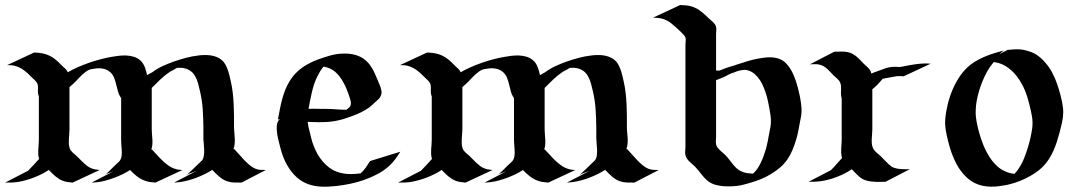

<svg xmlns="http://www.w3.org/2000/svg" viewBox="-45 -708 4217 747"><path d="M87.9 -503.7Q105.7 -503.2 120.1 -500.4Q134.5 -497.6 147.1 -491.6Q159.7 -485.6 171.1 -476.3Q182.6 -467 194.6 -454.1Q197.5 -450.9 200.8 -448.1Q204.1 -445.3 207.3 -442.4Q210.4 -439.5 213.1 -436.2Q215.8 -432.9 217.5 -429L218.5 -426.8Q237.5 -437.7 258.4 -446.9Q279.3 -456.1 300.9 -463.6Q322.5 -471.2 344.1 -476.9Q365.7 -482.7 386.2 -486.3Q399.7 -488.8 415 -490.7Q430.4 -492.7 445.8 -492.1Q461.2 -491.5 475.3 -487.2Q489.5 -482.9 501 -472.9Q507.3 -467.3 511.5 -460.6Q515.6 -453.9 518.6 -446.5Q521.5 -439.2 523.4 -431.4Q525.4 -423.6 527.3 -415.5Q532.2 -418.5 537.2 -421.4Q542.2 -424.3 547.6 -427Q566.7 -441.2 587.5 -450.8Q608.4 -460.4 630.6 -468.3Q654.3 -476.6 678.1 -482.9Q701.9 -489.3 727.1 -492.2Q738.3 -493.7 750.2 -493.9Q762.2 -494.1 773.8 -492.6Q785.4 -491 796.3 -486.9Q807.1 -482.9 816.4 -475.6Q825 -469 830.8 -458.9Q836.7 -448.7 840.8 -437.1Q845 -425.5 847.8 -413.8Q850.6 -402.1 852.8 -392.1Q857.9 -370.1 860.5 -347.7Q863 -325.2 864.1 -302.7Q865.2 -280.3 865.4 -257.6Q865.5 -234.9 865.5 -212.4Q865.5 -202.6 866.7 -191.8Q867.9 -180.9 868.4 -169.8Q868.9 -158.7 868 -147.9Q867.2 -137.2 863 -127.9L865.5 -128.9Q874.3 -120.1 884.3 -108.4Q894.3 -96.7 905.2 -85.3Q916 -74 927.5 -64.6Q939 -55.2 950.4 -51Q959.7 -47.6 969.6 -47.1Q979.5 -46.6 989.3 -46.6L894.5 2.4Q880.4 2.4 865.7 2.1Q851.1 1.7 837.4 -3.2Q821.8 -8.8 807.9 -20.9Q793.9 -33 781 -47.1Q780.5 -46.9 780.2 -46.6Q779.8 -46.4 779.3 -46.1Q766.1 -37.8 751 -30.4Q735.8 -22.9 719.8 -16.8Q703.9 -10.7 687.6 -6.3Q671.4 -2 656.2 0.2Q655 0.5 651.7 0.7Q648.4 1 644.5 1.3Q640.6 1.7 637.1 2.1Q633.5 2.4 632.1 2.4L719.7 -43Q719 -43 718 -42.5Q711.4 -39.8 705 -37.5Q698.5 -35.2 691.9 -32.7Q688.2 -30.5 684.2 -28.7Q680.2 -26.9 676.3 -24.9Q675.3 -24.4 676 -24.8Q676.8 -25.1 678 -25.9Q679.2 -26.6 680.8 -27.5Q682.4 -28.3 683.3 -28.8Q683.8 -29.1 684 -29.3Q684.1 -29.5 684.6 -30Q683.6 -29.5 683.3 -29.5Q682.1 -29.1 683 -29.5Q683.8 -30 685.5 -30.8Q696 -40 705.7 -49.8Q715.3 -59.6 725.6 -69.3Q729.5 -73.2 733.6 -76.8Q737.8 -80.3 741.5 -84.5Q746.8 -91.8 748.3 -103Q749.8 -114.3 749.4 -126.3Q749 -138.4 747.7 -150.4Q746.3 -162.4 746.3 -171.1V-211.4Q746.1 -246.8 743.8 -281.6Q741.5 -316.4 733.6 -350.8Q730.2 -366.2 726 -382.2Q721.7 -398.2 713.9 -412.1Q705.6 -426.8 691.9 -434.8Q678.2 -442.9 661.4 -444.1Q658 -444.3 652.6 -444.3Q647.2 -444.3 643.1 -443.8Q636.7 -439.7 630 -436Q623.3 -432.4 616.5 -429Q596.4 -415.5 579.3 -399.3Q562.3 -383.1 545.4 -366V-202.9Q545.4 -194.3 546.4 -184.4Q547.4 -174.6 548 -164.3Q548.6 -154.1 547.7 -144.2Q546.9 -134.3 543.2 -126L545.4 -127Q555.9 -116.5 566.3 -104.7Q576.7 -93 587.9 -82.4Q599.1 -71.8 611.6 -63.1Q624 -54.4 638.9 -50.3Q643.3 -49.1 646.1 -48.5Q648.9 -47.9 651.6 -47.6Q654.3 -47.4 657.3 -47.1Q660.4 -46.9 664.8 -46.6L559.6 2.4Q547.9 1.7 536.5 -0.1Q525.1 -2 514.2 -6.6Q498.5 -13.2 485.6 -23.8Q472.7 -34.4 460.9 -46.6Q448.2 -38.1 432.5 -30.4Q416.7 -22.7 400 -16.5Q383.3 -10.3 366.8 -5.7Q350.3 -1.2 336.2 0.5Q330.3 1.5 323.9 1.7Q317.4 2 311.5 2.4L396.2 -41.3Q387 -37.6 381.8 -35.8Q376.7 -33.9 374.1 -33.2Q371.6 -32.5 370.6 -32.2Q369.6 -32 368.5 -31.4Q367.4 -30.8 365.1 -29.1Q362.8 -27.3 357.4 -23.9Q359.4 -25.1 361.1 -26.4Q362.8 -27.6 364 -28.6Q364.7 -29.1 366.9 -30.9Q369.1 -32.7 371.6 -34.9Q374 -37.1 376.2 -39.1Q378.4 -41 379.2 -41.5Q385.5 -47.6 391.6 -54Q397.7 -60.3 404.1 -66.4Q408.4 -70.3 412.2 -73.6Q416 -76.9 419.1 -80.3Q422.1 -83.7 424.2 -88Q426.3 -92.3 427.5 -98.4Q429 -106.2 429 -114.1Q429 -122.1 428.3 -130Q427.7 -137.9 427 -145.9Q426.3 -153.8 426.3 -161.6V-326.2Q418 -337.9 414.2 -351.7Q410.4 -365.5 407.1 -379.3Q403.8 -393.1 398.9 -405.6Q394 -418.2 383.3 -427.7Q375.2 -434.8 364.9 -438.4Q354.5 -441.9 344 -442.4Q341.8 -442.4 337.6 -442.3Q333.5 -442.1 330.8 -442.1Q327.6 -441.7 324 -441Q320.3 -440.4 316.8 -439.9Q313.2 -439.5 310.2 -438.8Q307.1 -438.2 305.7 -438Q297.6 -435.1 290 -429.7Q282.5 -424.3 275.5 -418Q268.6 -411.6 262.2 -404.8Q255.9 -397.9 250 -391.8Q243.9 -385.7 237.8 -380.1Q231.7 -374.5 225.3 -369.1V-204.8Q225.3 -195.6 224.4 -186.2Q223.4 -176.8 222.9 -167.5Q222.4 -158.2 222.9 -148.9Q223.4 -139.6 226.3 -130.9Q228 -126 231 -122.1Q233.9 -118.2 237.5 -114.6Q241.2 -111.1 245.2 -107.9Q249.3 -104.7 252.7 -101.6Q259.5 -95 266.4 -87.9Q273.2 -80.8 280.3 -74.1Q287.4 -67.4 295.2 -61.6Q303 -55.9 312.3 -52.5Q319.8 -49.6 327.4 -48.5Q335 -47.4 342.8 -46.6L237.5 2.4Q227.8 1.7 218.1 0.2Q208.5 -1.2 199.2 -4.6Q190.9 -7.8 183.6 -12.6Q176.3 -17.3 169.7 -22.8Q163.1 -28.3 157 -34.5Q150.9 -40.8 144.8 -46.9Q132.3 -38.3 117.9 -31.1Q103.5 -23.9 88.4 -17.9Q73.2 -12 57.7 -7.6Q42.2 -3.2 28.1 -0.7Q14.9 1.7 1.6 2.1Q-11.7 2.4 -24.9 2.4L64.2 -43.7Q75.4 -54.7 85.8 -66.4Q96.2 -78.1 107.2 -89.6Q104.2 -98.6 103.8 -107.8Q103.3 -116.9 103.9 -126.3Q104.5 -135.7 105.3 -145Q106.2 -154.3 106.2 -163.6V-332.3Q102.8 -341.6 102.5 -350.8Q102.3 -354.7 102.5 -359Q102.8 -363.3 102.8 -367.6Q102.8 -371.8 102.2 -376Q101.6 -380.1 99.9 -383.8Q97.9 -387.7 95.1 -391Q92.3 -394.3 89.2 -397.2Q86.2 -400.1 83 -403Q79.8 -405.8 76.9 -408.9Q63 -423.8 46.8 -435.7Q30.5 -447.5 10.5 -452.4Q3.7 -454.3 -3.4 -454.3Q-10.5 -454.3 -17.3 -454.6ZM106.7 -48.1Q108.4 -48.3 110 -48.7Q111.6 -49.1 110.4 -48.8ZM355.5 -22.7 357.4 -23.9Q356.9 -23.4 356.4 -23.3Q356 -23.2 355.5 -22.7ZM354.7 -22.2 355.5 -22.7Q355 -22.2 354.7 -22.2Z M1031.7 -203.6Q1031 -216.1 1033.3 -226.9Q1035.6 -237.8 1044.2 -245.4L1036.1 -242.7Q1039.8 -261.7 1043.5 -281.1Q1047.1 -300.5 1052.1 -319.6Q1057.1 -338.6 1064.2 -356.8Q1071.3 -375 1081.5 -391.8Q1095 -413.8 1112.3 -429.7Q1129.6 -445.6 1150 -457.2Q1170.4 -468.8 1193 -476.9Q1215.6 -485.1 1239.5 -491.9Q1250.7 -495.1 1263.1 -497.1Q1275.4 -499 1287.8 -499.5Q1300.3 -500 1312.6 -498.9Q1325 -497.8 1336.4 -494.6Q1356.7 -489 1370.7 -478.6Q1384.8 -468.3 1394.9 -454.3Q1405 -440.4 1412.5 -424Q1419.9 -407.5 1427 -389.9Q1429.2 -384.5 1431.8 -378.5Q1434.3 -372.6 1436.3 -366.3Q1438.2 -360.1 1439.2 -353.8Q1440.2 -347.4 1438.7 -341.6Q1436 -330.6 1428.3 -322.9Q1420.7 -315.2 1412.4 -308.3Q1406.7 -303.5 1401 -298Q1395.3 -292.5 1389.2 -288.3Q1376 -279.3 1361.5 -272Q1346.9 -264.6 1332 -259Q1327.6 -257.3 1320.9 -255Q1314.2 -252.7 1306.9 -250.1Q1299.6 -247.6 1292.2 -245.2Q1284.9 -242.9 1278.8 -241.5Q1251.7 -234.6 1224.5 -233.3Q1197.3 -231.9 1169.4 -233.2L1151.9 -233.9Q1153.1 -223.9 1155.2 -214.2Q1157.2 -204.6 1159.9 -195.3Q1162.6 -185.3 1164.7 -175.5Q1166.7 -165.8 1169.9 -156Q1175 -139.9 1182.5 -123.8Q1189.9 -107.7 1200.1 -93.3Q1210.2 -78.9 1222.9 -66.8Q1235.6 -54.7 1251 -46.4Q1263.4 -39.8 1276.6 -36.3Q1289.8 -32.7 1303.3 -31.5Q1316.9 -30.3 1330.7 -31Q1344.5 -31.7 1358.2 -33.7Q1369.6 -43.9 1378.3 -56.3Q1387 -68.6 1395 -81.5Q1424.6 -90.8 1453.7 -99.7Q1482.9 -108.6 1512.5 -117.7Q1502.7 -102.1 1492.2 -87.9Q1481.7 -73.7 1467.8 -61.3Q1448 -43.7 1423.5 -30.6Q1398.9 -17.6 1372.2 -8.2Q1345.5 1.2 1317.9 7Q1290.3 12.7 1264.4 15.6Q1248.5 17.3 1232.1 18.2Q1215.6 19 1199.3 17.8Q1183.1 16.6 1167.4 12.7Q1151.6 8.8 1137 1Q1122.3 -6.8 1110.5 -17.3Q1098.6 -27.8 1088.9 -40.3Q1079.1 -52.7 1071.4 -66.8Q1063.7 -80.8 1057.6 -95.7Q1054.2 -104.2 1051.5 -112.9Q1048.8 -121.6 1046.4 -130.4Q1041.5 -148.4 1037.2 -166.9Q1033 -185.3 1031.7 -203.6ZM1188.5 -408.2Q1181.4 -393.8 1176.5 -378.4Q1171.6 -363 1168 -347.4Q1164.3 -331.8 1161.3 -315.9Q1158.2 -300 1155.3 -284.4Q1168.9 -285.2 1182.3 -284.8Q1195.6 -284.4 1208.5 -284.4Q1218 -284.4 1227.4 -284.3Q1236.8 -284.2 1246.3 -283.7Q1260.7 -283 1274.9 -281.9Q1289.1 -280.8 1303.5 -281.2L1314.5 -291L1316.9 -294.2Q1318.1 -296.1 1318.6 -297.1Q1319.1 -298.1 1319.6 -300.3Q1320.8 -306.2 1319.8 -312.4Q1318.8 -318.6 1316.9 -324.2Q1311.3 -341.8 1304.4 -359.1Q1297.6 -376.5 1288.3 -392.1Q1282.2 -402.6 1274.8 -412.1Q1267.3 -421.6 1258.3 -429.1Q1249.3 -436.5 1238.5 -441.5Q1227.8 -446.5 1215.1 -448.5Q1214.1 -448.5 1213.6 -448.7L1211.4 -446Q1204.3 -437 1198.9 -427.9Q1193.4 -418.7 1188.5 -408.2ZM1320.1 -297.6Q1319.6 -296.9 1319.1 -296.3Q1318.6 -295.7 1318.1 -294.9Q1319.1 -296.1 1319.8 -297.2Q1320.6 -298.3 1320.1 -297.6ZM1233.9 -467Q1233.6 -467 1233.4 -466.8Q1233.6 -466.8 1233.6 -466.9Q1233.6 -467 1233.9 -467Z M1616.5 -503.7Q1634.3 -503.2 1648.7 -500.4Q1663.1 -497.6 1675.7 -491.6Q1688.2 -485.6 1699.7 -476.3Q1711.2 -467 1723.1 -454.1Q1726.1 -450.9 1729.4 -448.1Q1732.7 -445.3 1735.8 -442.4Q1739 -439.5 1741.7 -436.2Q1744.4 -432.9 1746.1 -429L1747.1 -426.8Q1766.1 -437.7 1787 -446.9Q1807.9 -456.1 1829.5 -463.6Q1851.1 -471.2 1872.7 -476.9Q1894.3 -482.7 1914.8 -486.3Q1928.2 -488.8 1943.6 -490.7Q1959 -492.7 1974.4 -492.1Q1989.7 -491.5 2003.9 -487.2Q2018.1 -482.9 2029.5 -472.9Q2035.9 -467.3 2040 -460.6Q2044.2 -453.9 2047.1 -446.5Q2050 -439.2 2052 -431.4Q2054 -423.6 2055.9 -415.5Q2060.8 -418.5 2065.8 -421.4Q2070.8 -424.3 2076.2 -427Q2095.2 -441.2 2116.1 -450.8Q2137 -460.4 2159.2 -468.3Q2182.9 -476.6 2206.7 -482.9Q2230.5 -489.3 2255.6 -492.2Q2266.8 -493.7 2278.8 -493.9Q2290.8 -494.1 2302.4 -492.6Q2314 -491 2324.8 -486.9Q2335.7 -482.9 2345 -475.6Q2353.5 -469 2359.4 -458.9Q2365.2 -448.7 2369.4 -437.1Q2373.5 -425.5 2376.3 -413.8Q2379.2 -402.1 2381.3 -392.1Q2386.5 -370.1 2389 -347.7Q2391.6 -325.2 2392.7 -302.7Q2393.8 -280.3 2393.9 -257.6Q2394 -234.9 2394 -212.4Q2394 -202.6 2395.3 -191.8Q2396.5 -180.9 2397 -169.8Q2397.5 -158.7 2396.6 -147.9Q2395.8 -137.2 2391.6 -127.9L2394 -128.9Q2402.8 -120.1 2412.8 -108.4Q2422.9 -96.7 2433.7 -85.3Q2444.6 -74 2456.1 -64.6Q2467.5 -55.2 2479 -51Q2488.3 -47.6 2498.2 -47.1Q2508.1 -46.6 2517.8 -46.6L2423.1 2.4Q2408.9 2.4 2394.3 2.1Q2379.6 1.7 2366 -3.2Q2350.3 -8.8 2336.4 -20.9Q2322.5 -33 2309.6 -47.1Q2309.1 -46.9 2308.7 -46.6Q2308.3 -46.4 2307.9 -46.1Q2294.7 -37.8 2279.5 -30.4Q2264.4 -22.9 2248.4 -16.8Q2232.4 -10.7 2216.2 -6.3Q2200 -2 2184.8 0.2Q2183.6 0.5 2180.3 0.7Q2177 1 2173.1 1.3Q2169.2 1.7 2165.6 2.1Q2162.1 2.4 2160.6 2.4L2248.3 -43Q2247.6 -43 2246.6 -42.5Q2240 -39.8 2233.5 -37.5Q2227.1 -35.2 2220.5 -32.7Q2216.8 -30.5 2212.8 -28.7Q2208.7 -26.9 2204.8 -24.9Q2203.9 -24.4 2204.6 -24.8Q2205.3 -25.1 2206.5 -25.9Q2207.8 -26.6 2209.4 -27.5Q2210.9 -28.3 2211.9 -28.8Q2212.4 -29.1 2212.5 -29.3Q2212.6 -29.5 2213.1 -30Q2212.2 -29.5 2211.9 -29.5Q2210.7 -29.1 2211.5 -29.5Q2212.4 -30 2214.1 -30.8Q2224.6 -40 2234.3 -49.8Q2243.9 -59.6 2254.2 -69.3Q2258.1 -73.2 2262.2 -76.8Q2266.4 -80.3 2270 -84.5Q2275.4 -91.8 2276.9 -103Q2278.3 -114.3 2278 -126.3Q2277.6 -138.4 2276.2 -150.4Q2274.9 -162.4 2274.9 -171.1V-211.4Q2274.7 -246.8 2272.3 -281.6Q2270 -316.4 2262.2 -350.8Q2258.8 -366.2 2254.5 -382.2Q2250.2 -398.2 2242.4 -412.1Q2234.1 -426.8 2220.5 -434.8Q2206.8 -442.9 2189.9 -444.1Q2186.5 -444.3 2181.2 -444.3Q2175.8 -444.3 2171.6 -443.8Q2165.3 -439.7 2158.6 -436Q2151.9 -432.4 2145 -429Q2125 -415.5 2107.9 -399.3Q2090.8 -383.1 2074 -366V-202.9Q2074 -194.3 2075 -184.4Q2075.9 -174.6 2076.5 -164.3Q2077.1 -154.1 2076.3 -144.2Q2075.4 -134.3 2071.8 -126L2074 -127Q2084.5 -116.5 2094.8 -104.7Q2105.2 -93 2116.5 -82.4Q2127.7 -71.8 2140.1 -63.1Q2152.6 -54.4 2167.5 -50.3Q2171.9 -49.1 2174.7 -48.5Q2177.5 -47.9 2180.2 -47.6Q2182.9 -47.4 2185.9 -47.1Q2189 -46.9 2193.4 -46.6L2088.1 2.4Q2076.4 1.7 2065.1 -0.1Q2053.7 -2 2042.7 -6.6Q2027.1 -13.2 2014.2 -23.8Q2001.2 -34.4 1989.5 -46.6Q1976.8 -38.1 1961.1 -30.4Q1945.3 -22.7 1928.6 -16.5Q1911.9 -10.3 1895.4 -5.7Q1878.9 -1.2 1864.7 0.5Q1858.9 1.5 1852.4 1.7Q1845.9 2 1840.1 2.4L1924.8 -41.3Q1915.5 -37.6 1910.4 -35.8Q1905.3 -33.9 1902.7 -33.2Q1900.1 -32.5 1899.2 -32.2Q1898.2 -32 1897.1 -31.4Q1896 -30.8 1893.7 -29.1Q1891.4 -27.3 1886 -23.9Q1887.9 -25.1 1889.6 -26.4Q1891.4 -27.6 1892.6 -28.6Q1893.3 -29.1 1895.5 -30.9Q1897.7 -32.7 1900.1 -34.9Q1902.6 -37.1 1904.8 -39.1Q1907 -41 1907.7 -41.5Q1914.1 -47.6 1920.2 -54Q1926.3 -60.3 1932.6 -66.4Q1937 -70.3 1940.8 -73.6Q1944.6 -76.9 1947.6 -80.3Q1950.7 -83.7 1952.8 -88Q1954.8 -92.3 1956.1 -98.4Q1957.5 -106.2 1957.5 -114.1Q1957.5 -122.1 1956.9 -130Q1956.3 -137.9 1955.6 -145.9Q1954.8 -153.8 1954.8 -161.6V-326.2Q1946.5 -337.9 1942.7 -351.7Q1939 -365.5 1935.7 -379.3Q1932.4 -393.1 1927.5 -405.6Q1922.6 -418.2 1911.9 -427.7Q1903.8 -434.8 1893.4 -438.4Q1883.1 -441.9 1872.6 -442.4Q1870.4 -442.4 1866.2 -442.3Q1862.1 -442.1 1859.4 -442.1Q1856.2 -441.7 1852.5 -441Q1848.9 -440.4 1845.3 -439.9Q1841.8 -439.5 1838.7 -438.8Q1835.7 -438.2 1834.2 -438Q1826.2 -435.1 1818.6 -429.7Q1811 -424.3 1804.1 -418Q1797.1 -411.6 1790.8 -404.8Q1784.4 -397.9 1778.6 -391.8Q1772.5 -385.7 1766.4 -380.1Q1760.3 -374.5 1753.9 -369.1V-204.8Q1753.9 -195.6 1752.9 -186.2Q1752 -176.8 1751.5 -167.5Q1751 -158.2 1751.5 -148.9Q1752 -139.6 1754.9 -130.9Q1756.6 -126 1759.5 -122.1Q1762.5 -118.2 1766.1 -114.6Q1769.8 -111.1 1773.8 -107.9Q1777.8 -104.7 1781.2 -101.6Q1788.1 -95 1794.9 -87.9Q1801.8 -80.8 1808.8 -74.1Q1815.9 -67.4 1823.7 -61.6Q1831.5 -55.9 1840.8 -52.5Q1848.4 -49.6 1856 -48.5Q1863.5 -47.4 1871.3 -46.6L1766.1 2.4Q1756.3 1.7 1746.7 0.2Q1737.1 -1.2 1727.8 -4.6Q1719.5 -7.8 1712.2 -12.6Q1704.8 -17.3 1698.2 -22.8Q1691.7 -28.3 1685.5 -34.5Q1679.4 -40.8 1673.3 -46.9Q1660.9 -38.3 1646.5 -31.1Q1632.1 -23.9 1616.9 -17.9Q1601.8 -12 1586.3 -7.6Q1570.8 -3.2 1556.6 -0.7Q1543.5 1.7 1530.2 2.1Q1516.8 2.4 1503.7 2.4L1592.8 -43.7Q1604 -54.7 1614.4 -66.4Q1624.8 -78.1 1635.7 -89.6Q1632.8 -98.6 1632.3 -107.8Q1631.8 -116.9 1632.4 -126.3Q1633.1 -135.7 1633.9 -145Q1634.8 -154.3 1634.8 -163.6V-332.3Q1631.3 -341.6 1631.1 -350.8Q1630.9 -354.7 1631.1 -359Q1631.3 -363.3 1631.3 -367.6Q1631.3 -371.8 1630.7 -376Q1630.1 -380.1 1628.4 -383.8Q1626.5 -387.7 1623.7 -391Q1620.8 -394.3 1617.8 -397.2Q1614.7 -400.1 1611.6 -403Q1608.4 -405.8 1605.5 -408.9Q1591.6 -423.8 1575.3 -435.7Q1559.1 -447.5 1539.1 -452.4Q1532.2 -454.3 1525.1 -454.3Q1518.1 -454.3 1511.2 -454.6ZM1635.3 -48.1Q1637 -48.3 1638.5 -48.7Q1640.1 -49.1 1638.9 -48.8ZM1884 -22.7 1886 -23.9Q1885.5 -23.4 1885 -23.3Q1884.5 -23.2 1884 -22.7ZM1883.3 -22.2 1884 -22.7Q1883.5 -22.2 1883.3 -22.2Z M2601.3 -688.5Q2613.8 -688 2625.9 -686.9Q2637.9 -685.8 2649.7 -681.6Q2659.4 -678.2 2668.1 -673.1Q2676.8 -668 2684.6 -661.9Q2692.4 -655.8 2699.8 -648.8Q2707.3 -641.8 2714.4 -635Q2717.8 -631.8 2721.6 -628.7Q2725.3 -625.5 2728.9 -622.1Q2732.4 -618.7 2735.4 -614.9Q2738.3 -611.1 2740 -606.4Q2742.7 -599.1 2741.8 -590.9Q2741 -582.8 2741 -575V-433.6Q2744.4 -433.6 2747.6 -433.5Q2750.7 -433.3 2754.2 -433.3Q2763.4 -437.3 2772.8 -440.7Q2782.2 -444.1 2791.7 -447.5Q2795.2 -448.7 2799.2 -449.7Q2803.2 -450.7 2807.4 -451.9L2822.5 -457Q2844.2 -464.4 2866 -470.8Q2887.7 -477.3 2910.4 -481Q2920.2 -482.7 2930.3 -483.9Q2940.4 -485.1 2950.6 -485.1Q2960.7 -485.1 2970.5 -483.4Q2980.2 -481.7 2989.7 -477.8Q3002.2 -472.4 3011.8 -463Q3021.5 -453.6 3028.9 -442Q3036.4 -430.4 3041.9 -417.6Q3047.4 -404.8 3051.5 -392.8Q3055.7 -380.6 3059.7 -365.1Q3063.7 -349.6 3066.9 -333.5Q3070.1 -317.4 3071.9 -302Q3073.7 -286.6 3073.5 -274.4Q3073.2 -263.4 3071.2 -252.9Q3069.1 -242.4 3067.1 -231.9Q3064 -215.1 3060.8 -198.4Q3057.6 -181.6 3052.7 -165.3Q3046.6 -144.5 3038 -123.9Q3029.3 -103.3 3016.8 -85.4Q3005.1 -69.1 2990.5 -56.6Q2975.8 -44.2 2959 -33.7Q2939.2 -21 2917.8 -12.1Q2896.5 -3.2 2873.8 3.2Q2864.5 5.9 2855.5 8.4Q2846.4 11 2837.2 12.9Q2821.3 16.1 2803.6 16.8Q2785.9 17.6 2769.8 16.4Q2753.7 15.1 2738.5 11Q2723.4 6.8 2710.2 -2.9Q2702.9 -8.5 2696.5 -15.4Q2690.2 -22.2 2684.3 -29.5Q2678.5 -36.9 2672.7 -44.2Q2667 -51.5 2660.6 -58.1Q2655.5 -63.5 2649.7 -68.4Q2643.8 -73.2 2638.3 -78.5Q2632.8 -83.7 2628.5 -89.7Q2624.3 -95.7 2622.1 -103.3Q2619.9 -111.3 2620.8 -119.8Q2621.8 -128.2 2621.8 -136.2V-533.7Q2621.8 -537.4 2622.2 -541.1Q2622.6 -544.9 2622.8 -548.7Q2623 -552.5 2622.8 -556.3Q2622.6 -560.1 2621.3 -563.5Q2620.1 -566.7 2615.1 -572.3Q2610.1 -577.9 2604.1 -583.7Q2598.1 -589.6 2592.4 -594.7Q2586.7 -599.9 2583.7 -602.5Q2575.2 -610.4 2566.2 -617.6Q2557.1 -624.8 2546.6 -629.6Q2534.2 -635.7 2521.9 -637.3Q2509.5 -638.9 2496.1 -639.4ZM2795.2 -420.7Q2782 -413.1 2768.6 -407.1Q2755.1 -401.1 2741 -396.2V-177.5Q2741 -172.4 2740.5 -167Q2740 -161.6 2740 -156.2Q2740 -150.9 2741.1 -145.9Q2742.2 -140.9 2745.1 -136.2Q2748.3 -131.3 2752.4 -127.1Q2756.6 -122.8 2761 -119Q2765.4 -115.2 2769.9 -111.3Q2774.4 -107.4 2778.3 -103.3Q2785.4 -95.9 2791.9 -87.3Q2798.3 -78.6 2805.2 -70.2Q2812 -61.8 2819.7 -54.4Q2827.4 -47.1 2836.7 -42.5Q2848.4 -36.6 2860.1 -34.8Q2871.8 -33 2884.5 -32.2Q2893.8 -40.3 2901.4 -51.3Q2908.9 -62.3 2914.9 -74.7Q2920.9 -87.2 2925.5 -99.9Q2930.2 -112.5 2933.6 -124Q2938.5 -140.6 2941.7 -157.2Q2944.8 -173.8 2948 -190.7Q2950 -201.2 2952 -211.8Q2954.1 -222.4 2954.3 -233.2Q2954.6 -247.6 2952.5 -261.4Q2950.4 -275.1 2947.8 -289.1Q2945.3 -302 2942.7 -314.6Q2940.2 -327.1 2936.3 -339.6Q2932.1 -353.5 2926.1 -368.4Q2920.2 -383.3 2911.5 -396.5Q2902.8 -409.7 2891.4 -419.8Q2879.9 -429.9 2864.7 -434.3Q2857.9 -436.5 2850.8 -436.3Q2843.8 -436 2836.7 -434.6Q2829.6 -433.1 2822.6 -430.7Q2815.7 -428.2 2809.6 -425.8Q2808.3 -425.3 2807.4 -424.9Q2806.4 -424.6 2805.2 -424.3Q2802.5 -423.1 2800.2 -422.4Q2797.9 -421.6 2795.2 -420.7ZM2796.4 -448Q2795.9 -447.5 2797.1 -448Q2798.3 -448.5 2798.8 -448.7Q2799.1 -448.7 2799.2 -448.9Q2799.3 -449 2799.6 -449ZM2760.3 -410.6Q2759 -410.2 2760.7 -410.8Q2762.5 -411.4 2764.4 -411.9ZM2821.3 -455.6Q2820.8 -455.6 2818.8 -455.1Z M3200.9 -506.8Q3213.6 -506.8 3226.7 -507.3Q3239.7 -507.8 3252.2 -505.4Q3262.7 -503.4 3271.4 -498.8Q3280 -494.1 3287.6 -487.8Q3295.2 -481.4 3302 -474.1Q3308.8 -466.8 3315.9 -459.7Q3319.3 -456.3 3323.2 -453Q3327.1 -449.7 3330.8 -446.2Q3334.5 -442.6 3337.5 -438.7Q3340.6 -434.8 3342.5 -430.2Q3343.3 -428.2 3343.9 -426Q3344.5 -423.8 3345 -421.9Q3358.2 -427.5 3372.1 -432.1Q3386 -436.8 3401.9 -442.9Q3413.6 -447 3427.6 -447.8Q3441.7 -448.5 3454.1 -447.3Q3455.1 -447.3 3456.4 -447.4Q3457.8 -447.5 3459.2 -447.8Q3461.2 -448.2 3463.3 -448.5Q3465.3 -448.7 3466.6 -449.2L3498 -455.1Q3517.8 -458.5 3536.9 -460.3Q3555.9 -462.2 3575.9 -460.2L3470.7 -411.1Q3463.9 -411.6 3457.4 -411.9Q3450.9 -412.1 3444.3 -411.6Q3430.4 -409.7 3416.7 -406.7Q3403.1 -403.8 3389.2 -401.6Q3383.5 -395.3 3378.3 -389Q3373 -382.8 3367.2 -377Q3362.8 -372.8 3358.3 -368.7Q3353.8 -364.5 3348.9 -360.6V-204.1Q3348.9 -195.3 3347.9 -185.9Q3346.9 -176.5 3346.6 -167Q3346.2 -157.5 3347 -148.3Q3347.9 -139.2 3351.8 -131.1Q3354.2 -126.2 3357.5 -122.3Q3360.8 -118.4 3364.7 -114.9Q3368.7 -111.3 3372.7 -108Q3376.7 -104.7 3380.4 -101.3Q3392.1 -90.3 3402.6 -78.9Q3413.1 -67.4 3426.3 -58.1Q3434.6 -54.4 3443 -52.6Q3451.4 -50.8 3460 -50.2Q3468.5 -49.6 3477.3 -49.7Q3486.1 -49.8 3494.9 -49.8L3400.1 -0.7Q3390.6 -0.7 3381.1 -0.5Q3371.6 -0.2 3362.2 -0.5Q3352.8 -0.7 3343.4 -2Q3334 -3.2 3324.7 -5.9Q3316.9 -8.1 3310.2 -12.1Q3303.5 -16.1 3297.4 -21.2Q3291.3 -26.4 3285.8 -32.1Q3280.3 -37.8 3274.9 -43.7L3268.8 -49.6Q3256.6 -41 3241.6 -33.3Q3226.6 -25.6 3210.4 -19.5Q3194.3 -13.4 3178.5 -9.2Q3162.6 -4.9 3148.9 -3.2Q3136.5 -1.5 3124.8 -1.1Q3113 -0.7 3100.6 -0.7L3187.7 -45.9L3189.9 -48.1Q3200.9 -59.1 3210.7 -70.7Q3220.5 -82.3 3231.2 -93.3Q3228.5 -101.6 3227.9 -110.2Q3227.3 -118.9 3227.7 -127.7Q3228 -136.5 3228.9 -145.4Q3229.7 -154.3 3229.7 -162.8V-323.7Q3227.1 -334.7 3226.8 -345.7Q3226.8 -350.1 3227.1 -355.5Q3227.3 -360.8 3227.3 -366.3Q3227.3 -371.8 3226.6 -377Q3225.8 -382.1 3224.1 -386.2Q3220.2 -395.3 3212.6 -401.6Q3205.1 -408 3198.2 -414.6Q3191.9 -420.7 3185.9 -427.4Q3179.9 -434.1 3173.3 -440.1Q3166.7 -446 3159.2 -450.4Q3151.6 -454.8 3142.3 -456.8Q3133.5 -458.7 3124.3 -458.3Q3115 -457.8 3106.2 -457.8ZM3230.2 -51H3230.5Q3231.2 -51 3232.3 -51.3Q3233.4 -51.5 3234.4 -51.6Q3235.4 -51.8 3236 -51.9Q3236.6 -52 3235.8 -52ZM3455.1 -447Q3453.9 -446.8 3454.5 -446.8Q3455.1 -446.8 3456.5 -447.3Q3456.1 -447 3455.1 -447ZM3167.2 -28.8Q3167.5 -28.8 3167.5 -28.9Q3167.5 -29.1 3167.7 -29.1H3167.5Q3167.2 -29.1 3167.2 -28.8Z M3843.3 -497.3 3875.2 -513.9Q3889.9 -515.1 3901.1 -515.9Q3912.4 -516.6 3922.7 -515.9Q3933.1 -515.1 3944.2 -512.5Q3955.3 -509.8 3969.7 -504.4Q3978.8 -501 3987.8 -495Q3996.8 -489 4005 -481.7Q4013.2 -474.4 4020.4 -466.2Q4027.6 -458 4033.2 -450.4Q4041.5 -439 4048 -426.8Q4054.4 -414.6 4060.1 -401.6Q4063.2 -393.8 4067 -383.4Q4070.8 -373 4074.3 -361.3Q4077.9 -349.6 4081.2 -337Q4084.5 -324.5 4086.9 -312.4Q4089.4 -300.3 4090.6 -289.3Q4091.8 -278.3 4091.6 -269.8Q4091.1 -250 4086.8 -230.7Q4082.5 -211.4 4077.4 -192.4Q4072.5 -174.3 4066.8 -156.4Q4061 -138.4 4053.5 -121.5Q4045.9 -104.5 4035.8 -88.7Q4025.6 -73 4012.2 -59.3Q3999 -46.1 3981.8 -34.7Q3964.6 -23.2 3945.8 -14Q3927 -4.9 3907.5 1.7Q3887.9 8.3 3869.9 12Q3854.7 14.9 3839.2 16.7Q3823.7 18.6 3808.3 18.2Q3793 17.8 3778 14.8Q3762.9 11.7 3748.5 4.6Q3730.7 -3.9 3716.3 -17.5Q3701.9 -31 3690.4 -47.1Q3681.9 -59.3 3675.8 -70.9Q3669.7 -82.5 3664.1 -96.2Q3657 -112.8 3651.9 -129.5Q3646.7 -146.2 3642.6 -163.6Q3640.1 -173.8 3637.9 -183.7Q3635.7 -193.6 3634.3 -203.6Q3632.8 -213.6 3632.3 -223.6Q3631.8 -233.6 3632.6 -244.1Q3634.8 -271.5 3642 -301.4Q3649.2 -331.3 3661.4 -359.9Q3673.6 -388.4 3690.8 -413.3Q3708 -438.2 3730.2 -455.6Q3744.1 -466.6 3759.9 -475Q3775.6 -483.4 3792.1 -490Q3808.6 -496.6 3825.8 -501.8Q3843 -507.1 3859.9 -511.5ZM3833.7 -464.4Q3826.4 -465.8 3821.5 -466.6L3818.1 -462.4Q3804.2 -446 3794.1 -427.1Q3783.9 -408.2 3776.1 -388.4Q3764.6 -359.9 3757.6 -328.7Q3750.5 -297.6 3751 -266.6Q3751.2 -253.4 3754.3 -236.6Q3757.3 -219.7 3761.7 -202.5Q3766.1 -185.3 3771.5 -169.3Q3776.9 -153.3 3781.7 -141.4Q3787.8 -127 3795.8 -112.3Q3803.7 -97.7 3813.6 -84.6Q3823.5 -71.5 3835.6 -60.7Q3847.7 -49.8 3862.3 -43Q3872.8 -37.8 3882 -35.3Q3891.1 -32.7 3901.9 -31.5Q3909.7 -39.8 3916.4 -49.4Q3923.1 -59.1 3928.7 -69.3Q3936 -82.5 3942.7 -100.6Q3949.5 -118.7 3955.2 -137.8Q3960.9 -157 3965 -175.8Q3969 -194.6 3970.9 -209.2Q3973.9 -232.7 3970.1 -254.8Q3966.3 -276.9 3960.4 -299.3Q3960.2 -300.5 3959.7 -302Q3959.2 -303.5 3959.5 -303.5L3958.7 -305.9Q3956.8 -313 3955 -319.7Q3953.1 -326.4 3950.9 -333.3Q3947 -345.7 3941.8 -358.2Q3936.5 -370.6 3930.2 -381.8Q3922.4 -396 3912.5 -409.3Q3902.6 -422.6 3890.5 -433.6Q3878.4 -444.6 3864.3 -452.6Q3850.1 -460.7 3833.7 -464.4Z"/></svg>

Font: Autopia
Style: Bold
Weight: 700
Designer: Antoine Gelgon
Foundry: Antoine Gelgon
Version: 001.000